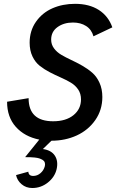

<svg xmlns="http://www.w3.org/2000/svg" viewBox="-20 -720 601 993"><path d="M244.6 -515.1Q244.6 -489.7 259.3 -470Q273.9 -450.2 297.1 -436.5Q320.3 -422.9 348.6 -409.7Q377 -396.5 405.3 -380.4Q433.6 -364.3 456.8 -344.2Q480 -324.2 494.6 -292Q509.3 -259.8 509.3 -218.3Q509.3 -151.4 472.9 -99.1Q436.5 -46.9 377 -19.5Q317.4 7.8 246.1 7.8L201.7 50.8Q245.1 56.6 263.7 85Q282.2 113.3 272.9 154.8Q263.2 195.8 227.5 224.1Q191.9 252.4 147 252.4Q114.7 252.4 91.8 232.9Q68.8 213.4 63 185.5L126.5 168Q127.9 189.9 151.9 189.9Q172.9 189.9 189.7 175.3Q206.5 160.6 211.9 139.2Q214.4 128.4 211.4 120.1Q208.5 111.8 200.2 106.9Q191.9 102.1 182.9 99.1Q173.8 96.2 159.4 94.7Q145 93.3 135 93Q125 92.8 109.9 92.8L183.1 2Q107.4 -13.2 62 -63.7Q16.6 -114.3 16.6 -193.8L127.9 -212.4Q127.9 -92.8 254.9 -92.8Q320.8 -92.8 359.9 -124.3Q398.9 -155.8 398.9 -206.1Q398.9 -235.4 384.3 -257.1Q369.6 -278.8 346.2 -292.7Q322.8 -306.6 294.4 -319.1Q266.1 -331.5 237.8 -346.2Q209.5 -360.8 186 -379.2Q162.6 -397.5 147.9 -428.2Q133.3 -459 133.3 -499Q133.3 -560.5 165.8 -607.2Q198.2 -653.8 251 -677Q303.7 -700.2 368.2 -700.2Q441.4 -700.2 491 -668.5Q540.5 -636.7 561 -578.6L463.4 -532.2Q453.6 -567.4 425.3 -585.4Q397 -603.5 357.4 -603.5Q310.1 -603.5 277.3 -579.8Q244.6 -556.2 244.6 -515.1Z"/></svg>

Font: HK Grotesk SemiBold Italic
Style: Regular
Weight: 600
Italic angle: -13°
Designer: Alfredo Marco Pradil and Stefan Peev
Foundry: Hanken Design Co.
Version: Version 1.000;PS 001.000;hotconv 1.0.88;makeotf.lib2.5.64775